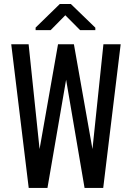

<svg xmlns="http://www.w3.org/2000/svg" viewBox="-20 -930 640 950"><path d="M437.5 -192.4 491.7 -710.9H577.1L490.7 0H398.4L307.1 -535.6L214.8 0H122.1L35.6 -710.9H121.6L175.8 -192.4L267.1 -710.9H345.7ZM451.7 -780.8H376.5L303.2 -854.5L230.5 -780.8H156.2V-793.5L275.9 -910.2H330.6L451.7 -793Z"/></svg>

Font: RobotoMono-Regular
Style: Regular
Weight: 400
Designer: Google
Version: Version 2.000985; 2015; ttfautohint (v1.3)